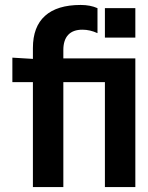

<svg xmlns="http://www.w3.org/2000/svg" viewBox="-20 -756 597 776"><path d="M306 -736Q345 -736 374 -723V-622Q344 -636 313 -636Q275 -636 255.5 -615Q236 -594 236 -554V-520H527V0H404V-424H236V0H113V-424H30V-523L113 -518V-562Q113 -648 162 -692Q211 -736 306 -736ZM404 -723H527V-604H404Z"/></svg>

Font: Non Bureau Medium
Style: Regular
Weight: 500
Designer: Jona Saucedo
Foundry: Non Foundry
Version: Version 1.000; ttfautohint (v1.8.4)